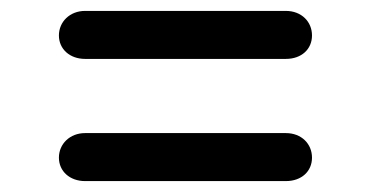

<svg xmlns="http://www.w3.org/2000/svg" viewBox="-20 -484 680 352"><path d="M504 -376C533 -376 552 -394 552 -419C552 -444 533 -464 504 -464H136C108 -464 88 -444 88 -419C88 -394 108 -376 136 -376ZM504 -152C533 -152 552 -170 552 -195C552 -220 533 -240 504 -240H136C108 -240 88 -220 88 -195C88 -170 108 -152 136 -152Z"/></svg>

Font: Dongle
Style: Regular
Weight: 400
Designer: Yanghee Ryu
Foundry: Yanghee Ryu
Version: Version 2.000